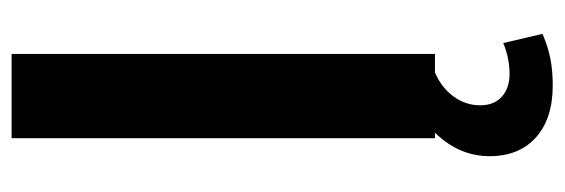

<svg xmlns="http://www.w3.org/2000/svg" viewBox="-336 -422 959 326"><g transform="rotate(-90 143.0 -259.5)"><path d="M213.9 0H70.8V-718.8H213.9ZM40.3 92.5Q40.3 49.6 68 13.9Q95.7 -21.7 143.1 -42.2L182.4 0Q156.5 11.2 141.6 31.7Q126.7 52.2 126.7 76.7Q126.7 100.6 141.4 113.6Q156 126.7 180.2 126.7Q206.5 126.7 232.4 116L248 182.6Q226.6 191.9 206.3 195.9Q186 200 160.2 200Q104 200 72.1 171.4Q40.3 142.8 40.3 92.5Z"/></g></svg>

Font: Min Sans VF VF
Style: Regular
Weight: 400
Designer: Jinseong-Kim, NotoSansCJK, Nunito
Foundry: Jinseong-Kim
Version: Version 1.420;Glyphs 3.1.2 (3151)